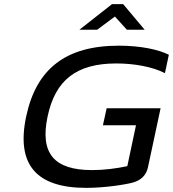

<svg xmlns="http://www.w3.org/2000/svg" viewBox="-20 -900 837 929"><path d="M778 -546 797 -635C748 -660 661 -679 555 -679C298 -679 156 -567 107 -338C57 -105 154 9 397 9C488 9 588 -7 624 -17C662 -28 688 -52 696 -91L757 -376H496L478 -294H638L596 -96C544 -85 484 -77 426 -77C241 -77 173 -158 210 -335C247 -512 349 -593 543 -593C629 -593 718 -577 778 -546ZM364 -756H450L536 -820L594 -756H680L576 -880H522Z"/></svg>

Font: LT Wave
Style: Italic
Weight: 400
Designer: Daniel Lyons
Version: Version 2.5 (Glyphs App)